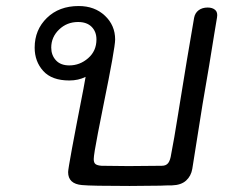

<svg xmlns="http://www.w3.org/2000/svg" viewBox="-20 -615 782 637"><path d="M700 -557 691 -503Q676 -407 652 -269L618 -55Q614 -31 597.5 -16Q581 -1 551 0Q530 0 512 1L410 2Q283 2 252 -1Q206 -5 206 -44Q206 -61 257 -321Q257 -323 264 -360Q240 -348 210 -348Q152 -348 123.5 -379.5Q95 -411 95 -457Q95 -516 135.5 -555.5Q176 -595 241 -595Q294 -595 328 -563Q362 -531 362 -484Q362 -456 323 -265Q319 -246 305 -174Q291 -102 291 -87Q291 -75 297 -70.5Q303 -66 317 -65L406 -64L517 -65Q531 -65 538 -74Q545 -83 548 -104Q557 -149 571 -237L576 -268Q600 -418 624 -556Q627 -572 639 -581Q651 -590 669 -590Q685 -590 694 -582Q703 -574 700 -557ZM210 -398Q245 -398 272.5 -422Q300 -446 300 -484Q300 -510 284 -526Q268 -542 239 -542Q202 -542 176 -517Q150 -492 150 -457Q150 -432 165.5 -415Q181 -398 210 -398Z"/></svg>

Font: Mali
Style: Italic
Weight: 400
Italic angle: -10°
Version: Version 1.000; ttfautohint (v1.6)